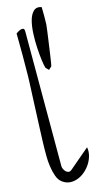

<svg xmlns="http://www.w3.org/2000/svg" viewBox="-151 -1052 568 1093"><g transform="rotate(-15 133.5 -505.5)"><path d="M76.2 -16.6Q54.7 -30.3 44.4 -59.1Q34.2 -87.9 29.8 -119.6Q25.4 -151.4 25.4 -178.7V-219.7Q25.4 -230.5 26.4 -263.2Q27.3 -295.9 29.3 -339.4Q31.2 -382.8 33.2 -432.1Q35.2 -481.4 37.1 -524.9Q39.1 -568.4 40.5 -600.6Q42 -632.8 42 -643.6Q42 -658.2 42.5 -694.3Q43 -730.5 43 -771Q43 -811.5 42.5 -847.7Q42 -883.8 42 -898.4Q56.6 -909.2 67.4 -913.1Q77.1 -917 85 -914.6Q92.8 -912.1 92.8 -898.4V-101.6Q92.8 -94.7 97.2 -85.4Q101.6 -76.2 108.4 -69.3Q115.2 -62.5 124.5 -61Q133.8 -59.6 143.6 -68.4L261.7 -168.9Q266.6 -146.5 260.7 -122.1Q254.9 -97.7 241.7 -76.2Q228.5 -54.7 209 -37.1Q189.5 -19.5 167 -10.3Q144.5 -1 121.1 -1.5Q97.7 -2 76.2 -16.6ZM150.4 -667Q145.5 -680.7 141.1 -713.9Q136.7 -747.1 134.3 -788.1Q131.8 -829.1 133.8 -872.1Q135.7 -915 144.5 -948.2Q153.3 -981.4 171.4 -999Q189.5 -1016.6 218.8 -1006.8Q218.8 -1001 219.2 -986.3Q219.7 -971.7 219.7 -955.6Q219.7 -939.5 219.2 -924.8Q218.8 -910.2 218.8 -904.3Q216.8 -887.7 213.9 -863.8Q210.9 -839.8 207 -814Q203.1 -788.1 199.7 -762.2Q196.3 -736.3 192.9 -715.3Q189.5 -694.3 187.5 -681.2Q185.5 -668 184.6 -667L167 -650.4Z"/></g></svg>

Font: Over the Rainbow
Style: Regular
Weight: 400
Designer: Kimberly Geswein
Foundry: Kimberly Geswein
Version: Version 1.002 2010